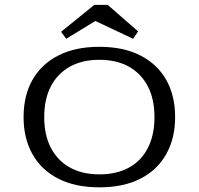

<svg xmlns="http://www.w3.org/2000/svg" viewBox="-20 -780 839 811"><path d="M399.6 11.3Q298.1 11.3 226.6 -25.1Q155.1 -61.5 117.3 -128.5Q79.6 -195.4 79.6 -285.5Q79.6 -376.3 117.3 -442.9Q155.1 -509.4 226.6 -545.8Q298.1 -582.3 399.6 -582.3Q501.2 -582.3 572.7 -545.8Q644.2 -509.4 682 -442.9Q719.7 -376.3 719.7 -285.5Q719.7 -195.4 682 -128.5Q644.2 -61.5 572.7 -25.1Q501.2 11.3 399.6 11.3ZM399.6 -43.5Q472.7 -43.5 524.9 -72.2Q577.2 -100.9 604.8 -155.4Q632.5 -209.8 632.5 -285.5Q632.5 -361.2 604.5 -415.2Q576.4 -469.2 524.6 -498.3Q472.7 -527.4 399.6 -527.4Q327.4 -527.4 275.1 -498.4Q222.9 -469.3 194.8 -415.2Q166.8 -361.2 166.8 -285.5Q166.8 -209.8 194.8 -155.7Q222.9 -101.7 275.1 -72.6Q327.4 -43.5 399.6 -43.5ZM259.6 -616.2 238 -645.6 378.5 -759.5H434.9L563.4 -647.3L542.4 -616.2L345.2 -709.1L418 -713Z"/></svg>

Font: Playfair 5pt SemiExpanded Light
Style: Regular
Weight: 300
Width: 6
Designer: Claus Eggers Sørensen
Foundry: Claus Eggers Sørensen
Version: Version 2.203